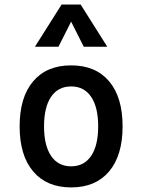

<svg xmlns="http://www.w3.org/2000/svg" viewBox="-20 -815 626 845"><path d="M293 9.8Q185.5 9.8 126 -60.5Q66.4 -130.9 66.4 -258.8Q66.4 -387.2 126 -457.3Q185.5 -527.3 293 -527.3Q400.9 -527.3 460.2 -457.3Q519.5 -387.2 519.5 -258.8Q519.5 -130.9 460.2 -60.5Q400.9 9.8 293 9.8ZM293 -83Q350.1 -83 381.1 -128.9Q412.1 -174.8 412.1 -258.8Q412.1 -343.3 381.1 -388.9Q350.1 -434.6 293 -434.6Q235.8 -434.6 204.8 -388.9Q173.8 -343.3 173.8 -258.8Q173.8 -174.8 204.8 -128.9Q235.8 -83 293 -83ZM133.8 -609.4 251 -794.9H335L452.1 -609.4H348.6L293 -719.7L237.3 -609.4Z"/></svg>

Font: CaskaydiaCove NFP
Style: Regular
Weight: 400
Designer: Aaron Bell
Foundry: Saja Typeworks
Version: Version 2111.001; VTT 6.35;Nerd Fonts 3.1.1